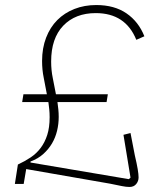

<svg xmlns="http://www.w3.org/2000/svg" viewBox="-20 -730 640 762"><path d="M494 12Q481 12 463.5 8.5Q446 5 417 -1L84 -59L74 0H39L51 -77Q79 -90 102 -105.5Q125 -121 141.5 -143Q158 -165 167.5 -194.5Q177 -224 177 -265Q177 -281 175.5 -296Q174 -311 172 -325H68L73 -356H166Q160 -390 153.5 -421.5Q147 -453 147 -488Q147 -539 163 -580.5Q179 -622 207.5 -650.5Q236 -679 275.5 -694.5Q315 -710 362 -710Q434 -710 482 -677Q530 -644 553 -586L521 -572Q478 -678 360 -678Q279 -678 231 -628Q183 -578 183 -486Q183 -451 189.5 -420Q196 -389 202 -356H408L403 -325H208Q210 -311 211.5 -296Q213 -281 213 -266Q213 -238 206.5 -211Q200 -184 186.5 -161Q173 -138 152 -119Q131 -100 101 -89V-85L491 -19L498 -25L470 -195L498 -202L515 -114Q523 -80 526.5 -59Q530 -38 530 -26Q530 -11 520.5 0.5Q511 12 494 12Z"/></svg>

Font: IBM Plex Mono ExtraLight
Style: Italic
Weight: 200
Italic angle: -9°
Monospace: yes
Designer: Mike Abbink, Paul van der Laan, Pieter van Rosmalen
Foundry: Bold Monday
Version: Version 2.3